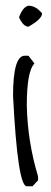

<svg xmlns="http://www.w3.org/2000/svg" viewBox="-20 -650 179 675"><path d="M80.1 -629.9Q106 -629.9 127.9 -603Q127.9 -583 80.1 -556.2Q62 -556.2 46.9 -588.9Q60.1 -626 80.1 -629.9ZM80.1 -454.1 101.1 -426.8Q74.2 -399.9 74.2 -278.8Q77.1 -150.9 113.8 -29.8V-16.1L94.2 4.9H74.2Q42 4.9 25.9 -313Q25.9 -454.1 66.9 -454.1Z"/></svg>

Font: Loved by the King
Style: Regular
Weight: 400
Designer: Kimberly Geswein
Foundry: Kimberly Geswein
Version: Version 1.002 2006